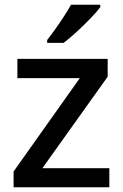

<svg xmlns="http://www.w3.org/2000/svg" viewBox="-20 -786 516 806"><path d="M439 0H37V-66L315 -458H53V-539H432V-464L158 -80H439ZM401 -756Q387 -737 359.5 -708.5Q332 -680 301.5 -652Q271 -624 247 -606H178V-618Q193 -637 211.5 -663Q230 -689 248 -716.5Q266 -744 278 -766H401Z"/></svg>

Font: Noto Sans Syriac Medium
Style: Regular
Weight: 500
Designer: Patrick Giasson and the Monotype Design Team
Foundry: Monotype Imaging Inc.
Version: Version 3.000; ttfautohint (v1.8.4.7-5d5b)